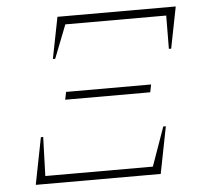

<svg xmlns="http://www.w3.org/2000/svg" viewBox="-48 -695 805 747"><g transform="rotate(-5 354.0 -322.0)"><path d="M171 -482 203 -644H665L633 -482H624L625 -612H231L180 -482ZM205 -320 211 -350H543L537 -320ZM62 0 98 -183H107L102 -31H522L576 -183H586L550 0Z"/></g></svg>

Font: Piazzolla SC Thin
Style: Italic
Weight: 100
Italic angle: -11.3°
Designer: Juan Pablo del Peral
Foundry: Huerta Tipografica
Version: Version 1.330